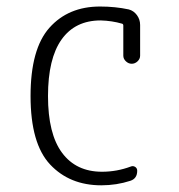

<svg xmlns="http://www.w3.org/2000/svg" viewBox="-20 -550 540 580"><path d="M286.1 9.8Q190.4 9.8 131.3 -53.2Q72.3 -116.2 72.3 -259.8Q72.3 -402.3 129.4 -466.3Q186.5 -530.3 282.2 -530.3Q328.1 -530.3 369.1 -521.5Q383.8 -517.6 393.6 -504.4Q403.3 -491.2 403.3 -474.6V-381.8Q403.3 -372.1 395.5 -364.7Q387.7 -357.4 377.9 -357.4Q368.2 -357.4 360.4 -364.7Q352.5 -372.1 352.5 -381.8V-472.7Q352.5 -477.5 348.6 -478.5Q318.4 -487.3 284.2 -488.3Q207 -488.3 166 -430.7Q125 -373 125 -259.8Q125 -145.5 167.5 -88.4Q210 -31.2 288.1 -31.2Q333 -31.2 375 -46.9Q381.8 -49.8 388.2 -45.9Q394.5 -42 394.5 -34.2Q394.5 -10.7 374 -3.9Q332 9.8 286.1 9.8Z"/></svg>

Font: Rounded-L Mgen+ 1mn light
Style: Regular
Weight: 200
Designer: [Source Han Sans]
Ryoko NISHIZUKA  (kana & ideographs); Paul D. Hunt (Latin, Greek & Cyrillic); Wenlong ZHANG  (bopomofo
Version: Version 1.059.20150602